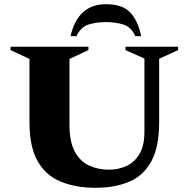

<svg xmlns="http://www.w3.org/2000/svg" viewBox="-20 -882 896 912"><path d="M435 10Q340 10 269 -19Q198 -48 159 -116Q120 -184 120 -302V-602L30 -644V-660H400V-644L310 -602V-290Q310 -208 335.5 -161.5Q361 -115 403.5 -95.5Q446 -76 498 -76Q542 -76 580.5 -93.5Q619 -111 642.5 -150.5Q666 -190 666 -255V-604L576 -644V-660H826V-644L736 -603V-302Q736 -184 699 -116Q662 -48 594 -19Q526 10 435 10ZM315 -710Q350 -862 483 -862Q560 -862 597 -824.5Q634 -787 651 -710H623Q603 -754 566 -765.5Q529 -777 483 -777Q437 -777 400.5 -765.5Q364 -754 343 -710Z"/></svg>

Font: Spectral ExtraBold
Style: Regular
Weight: 800
Designer: Jean-Baptiste Levee
Foundry: Production Type
Version: Version 2.001